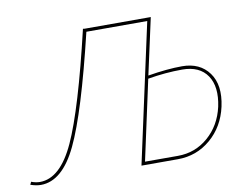

<svg xmlns="http://www.w3.org/2000/svg" viewBox="-92 -762 1128 873"><g transform="rotate(-10 472.5 -326.0)"><path d="M755 -413Q837 -413 879 -355.5Q921 -298 900 -201Q880 -111 815 -55.5Q750 0 663 0H495L635 -643H354Q268 -284 198.5 -138.5Q129 7 30 7Q9 7 -18 -2L-12 -15Q9 -7 28 -7Q122 -7 189.5 -154.5Q257 -302 341 -659L349 -658H654L597 -398Q687 -413 755 -413ZM885 -203Q904 -293 868.5 -345.5Q833 -398 753 -398Q676 -398 594 -384L514 -15H666Q746 -15 806 -67Q866 -119 885 -203Z"/></g></svg>

Font: EauTest Thin
Style: Italic
Weight: 250
Italic angle: -12°
Designer: Christian Thalmann (Catharsis Fonts)
Version: Version 0.001;PS 000.001;hotconv 1.0.88;makeotf.lib2.5.64775